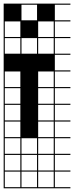

<svg xmlns="http://www.w3.org/2000/svg" viewBox="-20 -747 404 1046"><path d="M363.6 278.8H0V187.9H6.1V272.7H90.9V187.9H97V272.7H181.8V187.9H187.9V272.7H272.7V187.9H0V-727.3H363.6V-721.2H278.8V-636.4H363.6V-630.3H278.8V-545.5H363.6V-539.4H278.8V-454.5H363.6V-448.5H278.8V-363.6H363.6V-357.6H278.8V-272.7H363.6V-266.7H278.8V-181.8H363.6V-175.8H278.8V-90.9H363.6V-84.8H278.8V0H363.6V6.1H278.8V90.9H363.6V97H278.8V181.8H363.6V187.9H278.8V272.7H363.6ZM97 -636.4H181.8V-721.2H97ZM187.9 -636.4H272.7V-721.2H187.9ZM6.1 -636.4H90.9V-721.2H6.1ZM187.9 -545.5H272.7V-630.3H187.9ZM97 -545.5H181.8V-630.3H97ZM6.1 -545.5H90.9V-630.3H6.1ZM187.9 -454.5H272.7V-539.4H187.9ZM97 -454.5H181.8V-539.4H97ZM6.1 -454.5H90.9V-539.4H6.1ZM187.9 -272.7H272.7V-357.6H187.9ZM6.1 -272.7H90.9V-357.6H6.1ZM6.1 -181.8H90.9V-266.7H6.1ZM187.9 -181.8H272.7V-266.7H187.9ZM6.1 -90.9H90.9V-175.8H6.1ZM187.9 -90.9H272.7V-175.8H187.9ZM187.9 0H272.7V-84.8H187.9ZM6.1 0H90.9V-84.8H6.1ZM187.9 90.9H272.7V6.1H187.9ZM6.1 90.9H90.9V6.1H6.1ZM97 90.9H181.8V6.1H97ZM6.1 181.8H90.9V97H6.1ZM97 181.8H181.8V97H97ZM272.7 97H187.9V181.8H272.7ZM0 -727.3H90.9V-636.4H0ZM90.9 -636.4H181.8V-545.5H90.9ZM181.8 -727.3H272.7V-636.4H181.8Z"/></svg>

Font: Micro 5 Charted
Style: Regular
Weight: 400
Designer: Sarah Cadigan-Fried
Version: Version 1.000; ttfautohint (v1.8.4.7-5d5b)